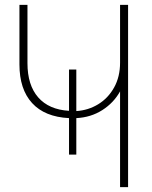

<svg xmlns="http://www.w3.org/2000/svg" viewBox="-20 -770 626 790"><path d="M507 -750V0H474V-394Q448 -347 401 -317Q354 -287 294 -284V-134H264V-284Q164 -289 112 -346Q60 -403 60 -505V-750H93V-510Q93 -420 137 -369.5Q181 -319 264 -314V-484H294V-313Q343 -316 384 -341Q425 -366 449.5 -410Q474 -454 474 -512V-750Z"/></svg>

Font: Poiret One
Style: Regular
Weight: 400
Designer: Denis Masharov (denis.masharov@gmail.com), Cyreal (Charset Expansion)
Foundry: Denis Masharov
Version: Version 1.101